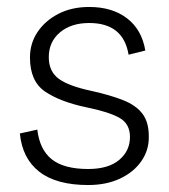

<svg xmlns="http://www.w3.org/2000/svg" viewBox="-20 -523 484 551"><path d="M233 8Q142 8 93 -30Q44 -68 37 -140L87 -151Q94 -93 129 -65.5Q164 -38 233 -38Q291 -38 322 -64Q353 -90 353 -130Q353 -168 322.5 -185Q292 -202 228 -215Q152 -231 109 -260.5Q66 -290 66 -358Q66 -399 88 -431.5Q110 -464 148 -483.5Q186 -503 236 -503Q302 -503 344.5 -470.5Q387 -438 397 -378L349 -366Q334 -457 236 -457Q184 -457 152 -430Q120 -403 120 -359Q120 -318 148.5 -297Q177 -276 243 -262Q297 -250 333.5 -235.5Q370 -221 388.5 -197Q407 -173 407 -132Q408 -93 386 -61Q364 -29 324.5 -10.5Q285 8 233 8Z"/></svg>

Font: Livvic Light
Style: Regular
Weight: 300
Designer: Jacques Le Bailly, Baron von Fonthausen
Version: Version 1.001; ttfautohint (v1.8.2)